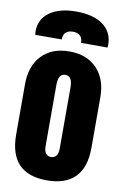

<svg xmlns="http://www.w3.org/2000/svg" viewBox="-105 -1032 706 1100"><g transform="rotate(10 248.5 -482.0)"><path d="M304.7 -801.3Q304.7 -800.8 459 -800.8Q460 -812.5 460 -817.9Q460 -890.1 404.1 -931.6Q348.1 -973.1 247.6 -973.1Q148.9 -973.1 92.8 -932.4Q36.6 -891.6 36.6 -821.3Q36.6 -811 38.1 -800.8L192.4 -801.3Q192.4 -829.6 207.5 -842.8Q222.7 -856 248.5 -856Q274.4 -856 289.6 -842.8Q304.7 -829.6 304.7 -801.3ZM248.5 8.8Q29.8 8.8 29.8 -219.2V-513.2Q29.8 -618.2 88.4 -679.7Q147 -741.2 248.5 -741.2Q350.6 -741.2 409.2 -679.7Q467.8 -618.2 467.8 -513.2V-219.2Q467.8 -104.5 411.9 -47.9Q356 8.8 248.5 8.8ZM207.5 -541V-183.1Q207.5 -153.8 219 -140.4Q230.5 -127 248.5 -127Q266.6 -127 278.1 -140.4Q289.6 -153.8 289.6 -183.1V-541Q289.6 -605 248.5 -605Q207.5 -605 207.5 -541Z"/></g></svg>

Font: Anton
Style: Regular
Weight: 400
Foundry: vernon adams
Version: Version 1.000